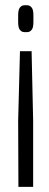

<svg xmlns="http://www.w3.org/2000/svg" viewBox="-20 -441 190 738"><path d="M49.8 -357.4Q49.8 -357.4 49.8 -380.9Q49.8 -401.4 54.7 -409.2L56.6 -412.1L60.5 -416Q65.4 -420.9 77.1 -420.9H81.1Q92.8 -420.9 97.7 -416L101.6 -412.1L103.5 -409.2Q108.4 -401.4 108.4 -380.9Q108.4 -380.9 108.4 -357.4Q108.4 -336.9 103.5 -329.1L101.6 -326.2L97.7 -322.3Q92.8 -317.4 81.1 -317.4H77.1Q65.4 -317.4 60.5 -322.3L56.6 -326.2L54.7 -329.1Q49.8 -336.9 49.8 -357.4ZM56.6 -244.1H101.6V-237.3L107.4 22.5V277.3H50.8L49.8 22.5L56.6 -237.3Z"/></svg>

Font: Vancouver Drive
Style: Regular
Weight: 400
Designer: Valery Zaveryaev
Foundry: Cyreal (www.cyreal.org)
Version: Version 1.06